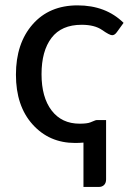

<svg xmlns="http://www.w3.org/2000/svg" viewBox="-20 -536 500 729"><path d="M290 -441.9Q213.4 -441.9 175.5 -392.1Q137.7 -342.3 137.7 -254.4Q137.7 -166.5 176 -116.5Q214.4 -66.4 282.2 -66.4Q310.5 -66.4 322.8 -71.3Q335 -76.2 339.6 -78.1Q344.2 -80.1 347.2 -80.1H382.8V145Q382.8 158.7 375.2 166.3Q367.7 173.8 355.5 173.8H296.9V5.4Q280.8 6.8 265.1 6.8Q167 6.8 103.8 -63.5Q40.5 -133.8 40.5 -252.4Q40.5 -371.1 103.8 -443.4Q167 -515.6 274.4 -515.6Q381.8 -515.6 449.2 -449.2L423.8 -414.1Q415.5 -402.3 405.8 -402.3Q396 -402.3 367.7 -422.1Q339.4 -441.9 290 -441.9Z"/></svg>

Font: Lato-Medium
Style: Regular
Weight: 500
Designer: Lukasz Dziedzic
Foundry: tyPoland Lukasz Dziedzic
Version: Version 2.006; 2014-01-15